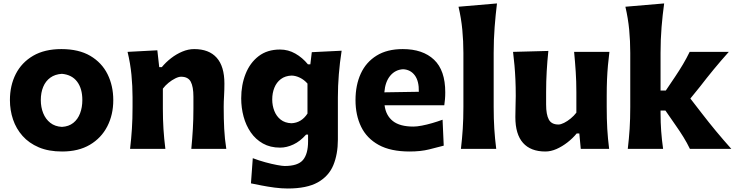

<svg xmlns="http://www.w3.org/2000/svg" viewBox="-20 -860 4244 1109"><path d="M337.6 -127.1Q297.5 -129.2 270.4 -150.6Q243.3 -171.9 229.5 -206.4Q215.7 -240.9 215.7 -281.9Q215.7 -324.9 229.5 -358.2Q243.3 -391.6 270.6 -411.4Q297.9 -431.2 337.6 -433.6Q395 -428.5 425.3 -388.6Q455.6 -348.6 455.6 -281.9Q455.6 -239.9 442.5 -205.4Q429.5 -170.9 403.3 -150.1Q377.1 -129.2 337.6 -127.1ZM338.5 15.1Q433.3 15.1 499.2 -23.8Q565.1 -62.8 599.7 -130Q634.3 -197.1 634.3 -281.9Q634.3 -364.6 601.2 -431.4Q568 -498.2 501.5 -537.4Q434.9 -576.5 334.8 -576.5Q237.5 -576.5 171.2 -537.8Q105 -499 71.1 -432.5Q37.3 -365.9 37.3 -281.9Q37.3 -223.1 55.3 -169.8Q73.4 -116.4 110.4 -74.8Q147.3 -33.2 204.1 -9Q260.9 15.1 338.5 15.1Z M731.3 0H935.2Q927.7 -59.7 924.2 -114.9Q920.7 -170.1 920.7 -232.7V-348Q934.6 -366.5 953.7 -382Q972.8 -397.5 992.3 -407.1Q1011.7 -416.8 1025.9 -416.8Q1066.2 -416.8 1081.7 -388.2Q1097.2 -359.5 1097.2 -301.1V-232.7Q1097.2 -170.1 1093.9 -114.9Q1090.7 -59.7 1085 0H1287.1Q1277.8 -59.7 1275 -116.1Q1272.1 -172.5 1272.1 -242.4Q1272.1 -271.6 1274.2 -306.2Q1276.2 -340.7 1276.2 -377.3Q1276.2 -476.7 1231.6 -526.6Q1187 -576.5 1101.6 -576.5Q1067.5 -576.5 1033 -562Q998.5 -547.5 968 -523.8Q937.5 -500 914.6 -472.2H899.7L888.8 -569.5L716.8 -560.4Q733.1 -493 739.3 -427.6Q745.6 -362.1 745.6 -298.2V-242.4Q745.6 -172.5 741.9 -116.1Q738.3 -59.7 731.3 0Z M1641.6 228.8Q1606.4 228.8 1566.2 223.6Q1525.9 218.3 1489.7 211.1Q1453.5 203.9 1429.5 199.1L1440.1 53.7Q1474.3 66.7 1511.9 77.1Q1549.5 87.4 1580.4 93.1Q1611.3 98.8 1624.3 98.8Q1700.7 98.8 1730.1 64Q1759.4 29.1 1759.4 -43.1V-82.4H1747.9Q1713.7 -43.8 1674.9 -25.6Q1636.1 -7.3 1597.8 -7.3Q1541 -7.3 1498.7 -31.1Q1456.4 -54.9 1428.5 -95.3Q1400.6 -135.7 1386.9 -186.7Q1373.2 -237.6 1373.2 -292Q1373.2 -369 1398.5 -433Q1423.8 -497.1 1473.7 -535.5Q1523.6 -573.9 1597.3 -573.9Q1644.7 -573.9 1685.8 -550.5Q1726.9 -527.2 1758.5 -488.6H1772.6L1780.9 -558.6L1953.3 -567.1Q1942.5 -498 1937.1 -430.6Q1931.6 -363.1 1931.6 -297.2V-53.4Q1931.6 30.4 1905.3 94.1Q1878.9 157.7 1815.6 193.3Q1752.3 228.8 1641.6 228.8ZM1663.4 -148.1Q1721.4 -150.7 1756 -204.1V-377.3Q1737.3 -398.8 1712.8 -410.9Q1688.3 -423 1664.1 -423.5Q1627 -422 1602.1 -403.1Q1577.1 -384.1 1564.8 -353.4Q1552.4 -322.8 1552.4 -285.5Q1552.4 -250.3 1564.5 -219.4Q1576.5 -188.5 1601.2 -169Q1625.8 -149.6 1663.4 -148.1Z M2345.9 15.1Q2410.2 15.1 2458.9 2.9Q2507.6 -9.3 2543 -18.7L2536.3 -168.6Q2508.3 -158.2 2476.7 -149Q2445.1 -139.8 2416.5 -134.4Q2387.9 -128.9 2367.8 -128.9Q2289.1 -128.9 2248.8 -161.1Q2208.5 -193.4 2201.3 -252H2546.2Q2548.7 -269.2 2550.2 -286.8Q2551.8 -304.4 2551.8 -327Q2551.8 -453.8 2487 -515.1Q2422.2 -576.5 2306.3 -576.5Q2216 -576.5 2155.1 -538.7Q2094.2 -501 2063.8 -434.6Q2033.4 -368.2 2033.4 -281.9Q2033.4 -195.1 2065.8 -128.1Q2098.3 -61 2167.3 -22.9Q2236.3 15.1 2345.9 15.1ZM2399.1 -329.9 2200 -326.7Q2204.9 -387.7 2234 -422.6Q2263.2 -457.5 2308.3 -460.1Q2351.2 -458 2376 -424.6Q2400.7 -391.1 2399.1 -329.9Z M2642.3 0H2846.2Q2838.7 -59.7 2835.1 -116.1Q2831.5 -172.5 2831.5 -242.4V-554.4Q2831.5 -631.8 2837 -702.9Q2842.4 -773.9 2850.6 -840.2L2628.4 -821.1Q2644 -754.2 2650.3 -688.5Q2656.6 -622.7 2656.6 -554.4V-242.4Q2656.6 -172.5 2652.9 -116.1Q2649.3 -59.7 2642.3 0Z M3130.2 15.1Q3161.6 15.1 3194.6 0.6Q3227.5 -14 3257.8 -37.6Q3288.1 -61.2 3310.9 -89H3326.2L3334.5 0H3498.4Q3490.9 -59.7 3487.6 -116.1Q3484.4 -172.5 3484.4 -242.4V-306Q3484.4 -358.7 3486.2 -401.1Q3488 -443.5 3491.5 -482.1Q3495.1 -520.7 3500 -560.4H3296.1Q3301.8 -500.7 3305.4 -445.6Q3309.1 -390.5 3309.1 -328.1V-209.3Q3295.4 -191.2 3276.3 -175.5Q3257.2 -159.8 3238.1 -150.3Q3219.1 -140.8 3205.6 -140.8Q3165.5 -140.8 3150 -169.5Q3134.4 -198.2 3134.4 -256.3V-328.1Q3134.4 -390.5 3137.8 -448.2Q3141.1 -506 3147.3 -565.8L2943.4 -560.4Q2948.2 -520.7 2951.7 -482.1Q2955.1 -443.5 2957 -401.1Q2959 -358.7 2959 -306Q2959 -276.2 2957.8 -248.4Q2956.7 -220.5 2956.7 -183.8Q2956.7 -84.3 3001 -34.6Q3045.2 15.1 3130.2 15.1Z M3606.1 0H3810.1Q3802.6 -53.4 3799 -102.6Q3795.4 -151.9 3795.4 -207.5V-221.7H3823.4L3883 -135.6Q3906.6 -102.2 3927.7 -68.1Q3948.7 -34 3965 0H4204.3Q4158.4 -51.3 4115.7 -102.7Q4073.1 -154.1 4033.5 -205.6L3967.6 -290.9L4022.6 -358.7Q4061.5 -409.3 4102.7 -459.4Q4143.9 -509.4 4189.6 -560.4H3963.5Q3946.1 -524.3 3924.8 -488.4Q3903.5 -452.5 3879.1 -416.3L3825.8 -337.2H3795.4V-554.4Q3795.4 -631.8 3801.2 -702.9Q3807 -773.9 3816.2 -840.2L3592.3 -821.1Q3607.9 -754.2 3614.2 -688.5Q3620.4 -622.7 3620.4 -554.4V-242.4Q3620.4 -172.5 3616.8 -116.1Q3613.1 -59.7 3606.1 0Z"/></svg>

Font: Pinar FD VF
Style: Regular
Weight: 300
Designer: Amin Abedi
Version: Version 2.000